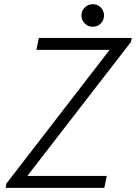

<svg xmlns="http://www.w3.org/2000/svg" viewBox="-20 -902 653 922"><path d="M10.7 -20.5 504.9 -660.6V-662.6H154.8L166.5 -719.7H612.8L608.9 -700.7L112.8 -59.1V-57.1H492.7L481 0H7.3ZM371.1 -827.6Q371.1 -850.6 387 -866.2Q402.8 -881.8 425.3 -881.8Q448.2 -881.8 463.9 -866.2Q479.5 -850.6 479.5 -827.6Q479.5 -805.2 463.9 -789.3Q448.2 -773.4 425.3 -773.4Q402.8 -773.4 387 -789.3Q371.1 -805.2 371.1 -827.6Z"/></svg>

Font: Reddit Sans Chocolate Light
Style: Italic
Weight: 300
Italic angle: -11.25°
Designer: Stephen Hutchings
Version: Version 1.013